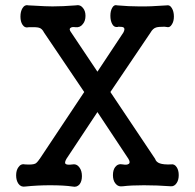

<svg xmlns="http://www.w3.org/2000/svg" viewBox="-20 -715 748 738"><path d="M149.4 -589.8 303.7 -361.3 132.8 -104.5 131.8 -103.5Q122.1 -88.9 115.2 -85.9Q104.5 -81.1 77.1 -83Q60.5 -86.9 50.8 -72.3Q42 -60.5 42 -41Q42 -21.5 50.8 -8.8Q60.5 4.9 77.1 2Q124 -2.9 171.9 -2.9Q226.6 -2.9 258.8 2Q275.4 5.9 286.1 -6.8Q294.9 -18.6 294.9 -38.1Q294.9 -57.6 286.1 -70.3Q275.4 -85.9 258.8 -83Q237.3 -80.1 232.4 -85Q226.6 -88.9 235.4 -104.5L354.5 -284.2L473.6 -104.5Q482.4 -89.8 474.6 -85Q467.8 -80.1 452.1 -83Q433.6 -86.9 422.9 -73.2Q414.1 -61.5 414.1 -42Q414.1 -22.5 422.9 -10.7Q433.6 3.9 452.1 1Q483.4 -2.9 533.2 -2.9Q584 -2.9 636.7 1Q650.4 2 659.2 -11.7Q667 -23.4 667 -42Q667 -60.5 659.2 -72.3Q650.4 -85.9 636.7 -83Q608.4 -82 594.7 -86.9Q580.1 -91.8 576.2 -104.5L404.3 -361.3L558.6 -589.8Q567.4 -605.5 580.1 -609.4Q588.9 -612.3 612.3 -612.3L620.1 -611.3Q632.8 -607.4 640.6 -621.1Q648.4 -632.8 648.4 -651.4Q648.4 -670.9 640.6 -683.6Q632.8 -697.3 620.1 -694.3Q555.7 -689.5 513.7 -690.4Q475.6 -690.4 431.6 -694.3Q418 -698.2 411.1 -684.6Q404.3 -672.9 404.3 -654.3Q404.3 -635.7 411.1 -623Q418 -609.4 431.6 -611.3L435.5 -612.3Q451.2 -612.3 455.1 -609.4Q461.9 -604.5 454.1 -589.8L354.5 -439.5L253.9 -589.8Q243.2 -603.5 252 -608.4Q256.8 -612.3 270.5 -610.4Q288.1 -608.4 298.8 -623Q308.6 -634.8 308.6 -654.3Q308.6 -672.9 298.8 -684.6Q288.1 -698.2 270.5 -694.3Q220.7 -690.4 181.6 -690.4Q157.2 -690.4 109.4 -693.4L90.8 -694.3Q75.2 -698.2 66.4 -683.6Q58.6 -670.9 58.6 -651.4Q58.6 -631.8 66.4 -620.1Q75.2 -606.4 90.8 -610.4Q121.1 -611.3 129.9 -608.4Q141.6 -605.5 149.4 -589.8Z"/></svg>

Font: Gungsuh
Style: Regular
Weight: 400
Version: Version 2.21